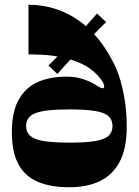

<svg xmlns="http://www.w3.org/2000/svg" viewBox="-20 -781 584 809"><path d="M272 8Q192 8 138 -15.5Q84 -39 57 -90Q30 -141 30 -225Q30 -309 58.5 -360.5Q87 -412 138.5 -435Q190 -458 259 -458Q292 -458 316.5 -451.5Q341 -445 359 -436.5Q377 -428 387 -421Q396 -415 402.5 -412Q409 -409 413 -409Q419 -409 419 -417Q419 -425 412 -437Q405 -449 392 -463Q379 -477 361 -490.5Q343 -504 320 -514Q278 -533 234 -541Q190 -549 154 -550.5Q118 -552 100 -552V-761Q159 -761 214 -743.5Q269 -726 318 -690Q356 -662 389.5 -622.5Q423 -583 451 -530Q473 -491 486.5 -445Q500 -399 507 -349.5Q514 -300 514 -247Q514 -154 483.5 -98Q453 -42 399 -17Q345 8 272 8ZM272 -180Q340 -180 380 -186.5Q420 -193 437 -208.5Q454 -224 454 -250Q454 -276 437 -291.5Q420 -307 380 -313.5Q340 -320 272 -320Q170 -320 130 -304.5Q90 -289 90 -250Q90 -211 130 -195.5Q170 -180 272 -180ZM222 -469 184 -505Q211 -531 237 -558Q263 -585 288 -613Q314 -640 339.5 -668Q365 -696 389 -724L427 -688Q400 -662 374.5 -635Q349 -608 323 -580Q298 -553 272 -525Q246 -497 222 -469Z"/></svg>

Font: Ojuju ExtraBold
Style: Regular
Weight: 800
Designer: Chisaokwu Joboson, Mirko Velimirovic
Foundry: Udi Foundry
Version: Version 1.000